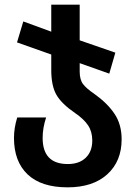

<svg xmlns="http://www.w3.org/2000/svg" viewBox="-20 -564 584 824"><path d="M270 240Q379 240 440.5 184Q502 128 502 34Q502 -30 471.5 -75.5Q441 -121 385 -161Q351 -184 336.5 -203Q322 -222 322 -257V-293L449 -248L475 -338L322 -391V-544H200V-428L80 -472L53 -382L200 -330V-264Q200 -195 222.5 -156.5Q245 -118 302 -79Q340 -53 358 -26Q376 1 376 39Q376 86 348 113Q320 140 271 140Q163 140 163 28Q163 -15 178 -60H54Q40 -15 40 28Q40 129 98.5 184.5Q157 240 270 240Z"/></svg>

Font: Noto Sans Georgian SemiCondensed Semi
Style: Regular
Weight: 600
Width: 4
Designer: Monotype Design Team
Foundry: Monotype Imaging Inc.
Version: Version 1.901